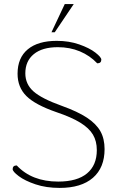

<svg xmlns="http://www.w3.org/2000/svg" viewBox="-20 -910 576 940"><path d="M42 -82Q42 -100 62 -100Q136 -21 265 -21Q358 -21 406 -61Q454 -101 454 -175Q454 -219 435 -251Q416 -283 373 -309.5Q330 -336 256 -361Q152 -397 109 -440Q66 -483 66 -549Q66 -627 116 -668.5Q166 -710 258 -710Q318 -710 368 -692.5Q418 -675 447 -652.5Q476 -630 476 -618Q476 -600 456 -600Q420 -638 371 -658.5Q322 -679 263 -679Q187 -679 145.5 -645Q104 -611 104 -551Q104 -498 144 -462.5Q184 -427 282 -392Q360 -364 405.5 -334Q451 -304 471.5 -267.5Q492 -231 492 -180Q492 -89 435 -39.5Q378 10 272 10Q206 10 154 -7.5Q102 -25 72 -47.5Q42 -70 42 -82ZM297 -890H341L248 -752H232Z"/></svg>

Font: Thasadith
Style: Regular
Weight: 400
Designer: Cadson Demak Co.,Ltd.
Foundry: Cadson Demak Co.,Ltd.
Version: Version 1.000; ttfautohint (v1.6)